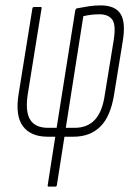

<svg xmlns="http://www.w3.org/2000/svg" viewBox="-20 -507 503 712"><path d="M160 185Q156 185 157 179L185 0H157Q94 0 65 -39Q36 -78 49 -158L100 -475Q101 -481 106 -481H131Q136 -481 134 -475L83 -158Q73 -93 92 -63Q111 -33 158 -33H190L259 -468Q261 -475 265 -476Q285 -480 308 -483.5Q331 -487 353 -487Q407 -487 427 -455.5Q447 -424 435 -353L403 -156Q390 -75 352 -37.5Q314 0 252 0H219L191 179Q190 185 185 185ZM224 -33H257Q304 -33 332 -63Q360 -93 369 -158L401 -354Q411 -414 396.5 -434Q382 -454 349 -454Q331 -454 316.5 -452Q302 -450 289 -447Z"/></svg>

Font: Sofia Sans Extra Condensed ExtraLight
Style: Italic
Weight: 250
Italic angle: -9°
Version: Version 4.100